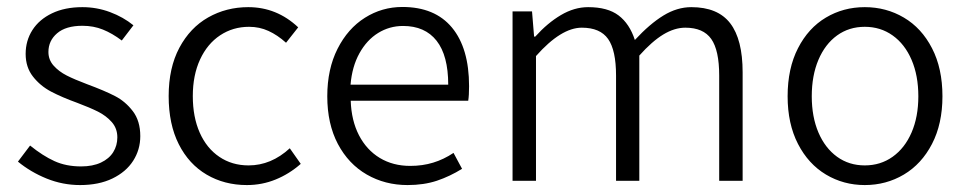

<svg xmlns="http://www.w3.org/2000/svg" viewBox="-20 -516 2758 548"><path d="M211.4 -41Q244.6 -41 268.1 -52Q291.5 -63 303.2 -81.8Q314.9 -100.6 314.9 -124Q314.9 -149.4 299.1 -167.5Q283.2 -185.5 259.8 -197.3Q236.3 -209 201.2 -222.2Q156.7 -238.3 125.7 -254.6Q94.7 -271 74 -297.6Q53.2 -324.2 53.2 -362.3Q53.2 -399.9 72.5 -430.2Q91.8 -460.4 128.4 -478Q165 -495.6 215.3 -495.6Q256.3 -495.6 294.2 -481.4Q332 -467.3 360.8 -443.8L327.6 -400.4Q300.3 -420.9 273.7 -431.6Q247.1 -442.4 215.3 -442.4Q168 -442.4 143.1 -421.1Q118.2 -399.9 118.2 -367.7Q118.2 -345.2 133.1 -328.6Q147.9 -312 170.4 -300.5Q192.9 -289.1 228 -275.9Q278.3 -257.3 308.1 -241.9Q337.9 -226.6 359.1 -198.7Q380.4 -170.9 380.4 -127.4Q380.4 -88.9 360.1 -57.1Q339.8 -25.4 301 -6.6Q262.2 12.2 208.5 12.2Q159.2 12.2 113.3 -6.3Q67.4 -24.9 31.2 -54.7L65.9 -100.6Q102.1 -71.3 135.3 -56.2Q168.5 -41 211.4 -41Z M831.1 -438 796.4 -394Q772 -416 746.3 -427.7Q720.7 -439.5 690.9 -439.5Q645 -439.5 608.4 -415.3Q571.8 -391.1 551 -346.2Q530.3 -301.3 530.3 -241.7Q530.3 -182.1 550 -137.5Q569.8 -92.8 606 -68.4Q642.1 -43.9 689.5 -43.9Q753.9 -43.9 807.1 -92.8L838.4 -48.3Q805.7 -19.5 766.8 -3.7Q728 12.2 684.6 12.2Q620.6 12.2 569.8 -17.6Q519 -47.4 490.2 -104.5Q461.4 -161.6 461.4 -241.7Q461.4 -322.3 491.9 -379.6Q522.5 -437 574.2 -466.3Q626 -495.6 688.5 -495.6Q770 -495.6 831.1 -438Z M1318.8 -270Q1318.8 -243.7 1316.4 -228.5H981Q982.9 -171.9 1004.6 -129.9Q1026.4 -87.9 1064 -65.2Q1101.6 -42.5 1150.9 -42.5Q1186 -42.5 1216.3 -51.8Q1246.6 -61 1274.4 -79.6L1298.8 -34.2Q1264.2 -12.7 1227.1 -0.2Q1189.9 12.2 1143.1 12.2Q1079.1 12.2 1026.9 -17.8Q974.6 -47.9 944.3 -105.2Q914.1 -162.6 914.1 -241.2Q914.1 -318.8 943.4 -376.7Q972.7 -434.6 1021.5 -465.3Q1070.3 -496.1 1128.4 -496.1Q1221.2 -496.1 1270 -437.3Q1318.8 -378.4 1318.8 -270ZM1130.4 -441.9Q1091.8 -441.9 1059.3 -421.9Q1026.9 -401.9 1005.9 -364Q984.9 -326.2 980.5 -274.4H1259.3Q1259.3 -357.4 1226.1 -399.7Q1192.9 -441.9 1130.4 -441.9Z M1498.5 -483.4 1504.4 -411.6H1507.8Q1542.5 -450.2 1580.8 -472.9Q1619.1 -495.6 1658.7 -495.6Q1714.4 -495.6 1745.6 -471.9Q1776.9 -448.2 1792 -401.9Q1834.5 -447.8 1873.5 -471.7Q1912.6 -495.6 1953.1 -495.6Q2028.8 -495.6 2064.2 -449.5Q2099.6 -403.3 2099.6 -309.6V0H2032.7V-300.3Q2032.7 -372.6 2010 -404.8Q1987.3 -437 1936 -437Q1905.3 -437 1873 -417.5Q1840.8 -397.9 1804.7 -357.4V0H1738.3V-300.3Q1738.3 -372.6 1715.6 -404.8Q1692.9 -437 1640.6 -437Q1581.5 -437 1509.8 -356V0H1442.9V-483.4Z M2669.9 -241.2Q2669.9 -162.6 2640.1 -105.2Q2610.4 -47.9 2559.8 -17.8Q2509.3 12.2 2448.2 12.2Q2387.7 12.2 2337.4 -17.8Q2287.1 -47.9 2257.6 -105.2Q2228 -162.6 2228 -241.2Q2228 -320.8 2257.6 -378.4Q2287.1 -436 2337.2 -465.8Q2387.2 -495.6 2448.2 -495.6Q2509.3 -495.6 2559.8 -465.8Q2610.4 -436 2640.1 -378.4Q2669.9 -320.8 2669.9 -241.2ZM2601.1 -241.2Q2601.1 -300.3 2581.8 -345.2Q2562.5 -390.1 2527.8 -414.8Q2493.2 -439.5 2448.2 -439.5Q2403.3 -439.5 2369.1 -414.8Q2335 -390.1 2315.9 -345.2Q2296.9 -300.3 2296.9 -241.2Q2296.9 -182.6 2315.9 -137.9Q2335 -93.3 2369.1 -68.6Q2403.3 -43.9 2448.2 -43.9Q2493.2 -43.9 2527.8 -68.6Q2562.5 -93.3 2581.8 -137.9Q2601.1 -182.6 2601.1 -241.2Z"/></svg>

Font: Varta
Style: Light
Weight: 300
Designer: Joana Correia, Viktoriya Grabowska, Eben Sorkin
Foundry: Sorkin Type
Version: Version 1.002; ttfautohint (v1.3) -l 8 -r 24 -G 200 -x 12 -H